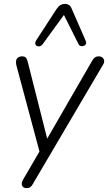

<svg xmlns="http://www.w3.org/2000/svg" viewBox="-20 -782 556 988"><path d="M117 186Q105 186 98.5 180Q92 174 92 163.5Q92 153 99 142L191 -16L187 12L64 -447Q61 -461 63 -470.5Q65 -480 73 -486Q81 -492 93 -492Q107 -492 113 -485.5Q119 -479 123 -463L231 -36H204L454 -469Q461 -481 468.5 -486.5Q476 -492 488 -492Q500 -492 507.5 -485.5Q515 -479 516 -469Q517 -459 509 -447L150 163Q144 175 136.5 180.5Q129 186 117 186ZM421 -572Q425 -562 422 -555.5Q419 -549 411.5 -546Q404 -543 396 -545Q388 -547 384 -555L309 -705L199 -554Q193 -546 184.5 -544Q176 -542 169.5 -545.5Q163 -549 161.5 -556.5Q160 -564 166 -574L272 -737Q282 -751 292 -756.5Q302 -762 314 -762Q326 -762 335 -756Q344 -750 349 -737Z"/></svg>

Font: Nunito ExtraLight Light
Style: Italic
Weight: 300
Italic angle: -9°
Version: Version 3.602